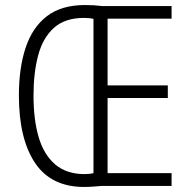

<svg xmlns="http://www.w3.org/2000/svg" viewBox="-20 -738 752 762"><path d="M317 -718Q338 -718 353.5 -717Q369 -716 385 -714H661V-664H407V-399H646V-349H407V-51H661V0H383Q368 1 351 2.5Q334 4 314 4Q183 4 119 -91.5Q55 -187 55 -359Q55 -469 82 -549.5Q109 -630 166.5 -674Q224 -718 317 -718ZM314 -667Q238 -667 194 -627.5Q150 -588 131.5 -518.5Q113 -449 113 -359Q113 -263 133.5 -193.5Q154 -124 199 -85.5Q244 -47 316 -47Q336 -47 351 -51V-663Q336 -667 314 -667Z"/></svg>

Font: Noto Sans Sinhala UI Condensed Light
Style: Regular
Weight: 300
Width: 3
Designer: Jelle Bosma - Monotype Design Team
Foundry: Monotype Imaging Inc.
Version: Version 2.006; ttfautohint (v1.8.4.7-5d5b)